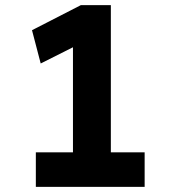

<svg xmlns="http://www.w3.org/2000/svg" viewBox="-20 -730 673 750"><path d="M265 -49V-617L304 -565L139 -482L105 -612L296 -710H413V-49ZM120 0V-135H545V0Z"/></svg>

Font: Lexend Giga SemiBold
Style: Regular
Weight: 600
Designer: Bonnie Shaver-Troup, Thomas Jockin
Foundry: Lexend
Version: Version 1.007